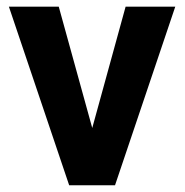

<svg xmlns="http://www.w3.org/2000/svg" viewBox="-20 -548 546 568"><path d="M153.8 -528.3 252.9 -169.4 351.6 -528.3H498.5L320.3 0H184.6L6.3 -528.3Z"/></svg>

Font: Vazirmatn FD
Style: Bold
Weight: 700
Designer: Saber Rastikerdar
Foundry: Saber Rastikerdar
Version: Version 33.001